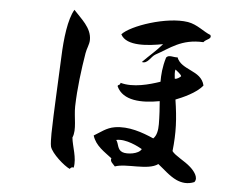

<svg xmlns="http://www.w3.org/2000/svg" viewBox="-51 -767 1102 841"><g transform="rotate(5 500.0 -346.5)"><path d="M846 -645C816 -656 785 -686 743 -693C649 -708 492 -654 457 -614C483 -563 580 -575 643 -587C617 -556 585 -530 557 -501C583 -494 595 -529 614 -539C674 -571 720 -616 818 -611C829 -626 855 -627 846 -645ZM835 -422C827 -456 801 -470 774 -483C748 -496 722 -507 711 -535C696 -532 671 -545 661 -529C648 -486 646 -452 646 -422C599 -406 529 -386 472 -402C472 -389 459 -395 461 -385C489 -325 570 -322 650 -337C652 -314 655 -269 655 -236C655 -210 651 -186 636 -172C586 -194 524 -216 464 -206C427 -200 403 -178 375 -162C389 -117 428 -95 461 -69C455 -55 471 -45 479 -35C528 -53 625 -30 668 -62C693 -43 721 -14 754 1C777 11 803 15 832 3C849 -18 823 -48 807 -62C782 -85 738 -105 725 -124C734 -206 731 -266 718 -350C746 -361 808 -387 835 -422ZM322 -577C323 -631 274 -668 243 -703C217 -659 207 -573 204 -494C199 -367 192 -258 190 -155C190 -137 190 -109 193 -97C202 -67 258 -18 283 -7C287 -11 289 -17 300 -14C309 -58 287 -105 283 -145C299 -181 282 -234 283 -282C285 -362 296 -445 308 -518C311 -538 322 -558 322 -577ZM734 -454C731 -450 715 -438 707 -441C706 -452 703 -472 707 -481C712 -476 731 -464 734 -454ZM590 -121C579 -98 527 -92 507 -100C483 -109 487 -136 475 -151C517 -161 576 -129 590 -121Z"/></g></svg>

Font: Yuji Syuku Std R
Style: Regular
Weight: 400
Designer: Kataoka Yuji
Foundry: Kinuta Font Factory
Version: Version 3.000;hotconv 1.0.111;makeotfexe 2.5.65597